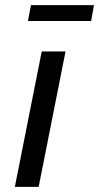

<svg xmlns="http://www.w3.org/2000/svg" viewBox="-20 -730 387 750"><path d="M236 -529 131 0H38L143 -529ZM101 -710H347L336 -648H89Z"/></svg>

Font: Gontserrat
Style: Italic
Weight: 400
Italic angle: -11.3°
Designer: Julieta Ulanovsky
Foundry: Julieta Ulanovsky
Version: Version 6.001